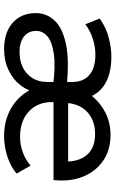

<svg xmlns="http://www.w3.org/2000/svg" viewBox="167 -716 564 938"><g transform="rotate(90 449.0 -247.0)"><path d="M220 15Q138.5 15 91.2 -27Q44 -69 44 -140Q44 -192.5 80.2 -231.5Q116.5 -270.5 195.2 -287.2Q274 -304 403 -290.5L404 -223.5Q305 -236.5 245 -228.2Q185 -220 158 -197Q131 -174 131 -142.5Q131 -103.5 158.5 -82Q186 -60.5 235 -60.5Q276 -60.5 308.8 -76.2Q341.5 -92 361 -122.5Q380.5 -153 380.5 -196.5V-319.5Q380.5 -371 346.8 -401Q313 -431 246.5 -431Q210 -431 171.8 -419.2Q133.5 -407.5 98.5 -382L70.5 -452.5Q115.5 -483.5 164.2 -496.2Q213 -509 257.5 -509Q340 -509 392 -476.8Q444 -444.5 461 -381L429 -386.5Q464 -442 518.5 -473.5Q573 -505 639 -505Q713.5 -505 766.2 -468.2Q819 -431.5 843.8 -368.5Q868.5 -305.5 859.5 -226.5H479Q476 -153.5 522.2 -108.2Q568.5 -63 648.5 -63Q686.5 -63 723.2 -76Q760 -89 789 -114.5L828 -46Q805 -26.5 774.8 -12.8Q744.5 1 710.8 8Q677 15 644.5 15Q559 15 494.8 -28Q430.5 -71 403 -149.5L432.5 -153.5Q426.5 -105 397.8 -67Q369 -29 323 -7Q277 15 220 15ZM483.5 -298H769Q766 -360 732 -394.8Q698 -429.5 634.5 -429.5Q572 -429.5 531.2 -394.8Q490.5 -360 483.5 -298Z"/></g></svg>

Font: Geologica Roman Light
Style: Regular
Weight: 300
Designer: Sindre Bremnes, Frode Helland
Foundry: Monokrom Skriftforlag AS
Version: Version 1.010;gftools[0.9.28]